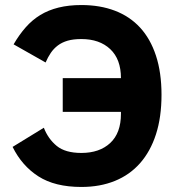

<svg xmlns="http://www.w3.org/2000/svg" viewBox="-20 -730 711 762"><path d="M229 -420H460Q460 -495 417.5 -535Q375 -575 303 -575Q271 -575 248.5 -568.5Q226 -562 209.5 -549.5Q193 -537 181.5 -520Q170 -503 161 -482L34 -554Q56 -592 82 -621.5Q108 -651 140 -670.5Q172 -690 212.5 -700Q253 -710 303 -710Q377 -710 436 -687.5Q495 -665 536 -620.5Q577 -576 599 -509Q621 -442 621 -354Q621 -265 599 -197Q577 -129 536 -82.5Q495 -36 436 -12Q377 12 303 12Q198 12 132.5 -30Q67 -72 30 -147L154 -223Q171 -179 205 -151Q239 -123 303 -123Q375 -123 417.5 -162.5Q460 -202 460 -278V-286H229Z"/></svg>

Font: IBMPlexSans-Bold
Style: Bold
Weight: 700
Designer: Mike Abbink, Paul van der Laan, Pieter van Rosmalen
Foundry: Bold Monday
Version: Version 3.1